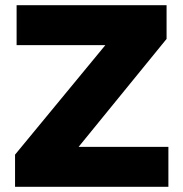

<svg xmlns="http://www.w3.org/2000/svg" viewBox="-20 -720 707 740"><path d="M38 0V-124L386 -546H44V-700H622V-570L283 -154H629V0Z"/></svg>

Font: REM
Style: Bold
Weight: 700
Designer: Octavio Pardo
Foundry: Ashler Design
Version: Version 1.005;gftools[0.9.28]